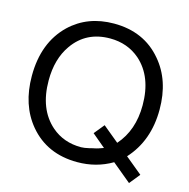

<svg xmlns="http://www.w3.org/2000/svg" viewBox="-115 -853 1008 1023"><g transform="rotate(15 389.0 -341.0)"><path d="M732.9 1 686 59.1 581.1 -27.8Q495.1 22.9 390.1 22.9Q223.1 22.9 125 -94.2Q38.1 -198.2 38.1 -358.9Q38.1 -543 148.9 -649.9Q245.1 -741.2 390.1 -741.2Q556.2 -741.2 653.8 -625Q742.2 -522 742.2 -360.8Q742.2 -189 639.2 -76.2ZM481 -205.1 569.8 -131.8Q648.9 -221.2 648.9 -359.9Q648.9 -517.1 555.2 -600.1Q486.8 -659.2 390.1 -659.2Q258.8 -659.2 187 -557.1Q130.9 -478 130.9 -358.9Q130.9 -200.2 226.1 -117.2Q293 -59.1 389.2 -59.1Q422.9 -59.1 508.8 -86.9L453.1 -65.9Q479 -73.2 508.8 -86.9L435.1 -148.9Z"/></g></svg>

Font: SolaimanLipiNormal
Style: Normal
Weight: 400
Designer: Solaiman Karim
Version: Version 1.6.1 ; ttfautohint (v1.5.65-e2d9)